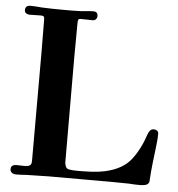

<svg xmlns="http://www.w3.org/2000/svg" viewBox="-53 -784 775 836"><g transform="rotate(5 335.0 -366.5)"><path d="M649 -229Q649 -213 647.5 -197.5Q646 -182 644 -165Q640 -131 636 -97Q632 -63 630 -28Q630 -24 629.5 -19Q629 -14 626 -10Q621 -3 609.5 -1Q598 1 590 1Q578 1 565.5 0.5Q553 0 541 -1Q502 -2 458.5 -2Q415 -2 377 -2H189Q165 -2 141 -1Q117 0 93 0Q82 1 70 1.5Q58 2 47 2Q37 2 29.5 -3.5Q22 -9 22 -19Q22 -30 29 -34.5Q36 -39 46 -39Q54 -39 63.5 -38.5Q73 -38 81 -38Q96 -38 104 -42.5Q112 -47 112 -63V-533Q112 -570 111.5 -606.5Q111 -643 111 -680Q111 -690 108 -693.5Q105 -697 95 -697Q83 -697 70.5 -696.5Q58 -696 46 -696Q38 -696 31 -700.5Q24 -705 24 -714Q24 -735 47 -735Q59 -735 72 -734Q85 -733 96 -732Q119 -731 142 -730.5Q165 -730 187 -730Q207 -730 228 -730Q249 -730 269 -731Q283 -732 296 -733.5Q309 -735 322 -735Q341 -735 341 -716Q341 -708 336 -702Q331 -696 322 -696Q309 -696 296 -696.5Q283 -697 270 -697Q260 -697 258.5 -691.5Q257 -686 257 -678Q257 -641 256.5 -605Q256 -569 256 -533Q256 -417 256.5 -301Q257 -185 257 -69Q257 -61 261 -51.5Q265 -42 275 -40Q285 -38 296 -37.5Q307 -37 317 -37Q346 -37 375.5 -38.5Q405 -40 433 -46Q509 -63 545 -109Q581 -155 603 -222Q606 -231 612 -238.5Q618 -246 629 -246Q637 -246 643 -241.5Q649 -237 649 -229Z"/></g></svg>

Font: l_WÎãfOS
Style: ^8Ä
Weight: 700
Designer: LiuPeng
Version: Version 1.3